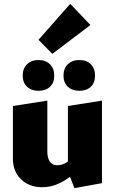

<svg xmlns="http://www.w3.org/2000/svg" viewBox="-20 -964 598 998"><path d="M510 -441V-12L367 14L344 -45Q307 -18 272.5 -4.5Q238 9 199 9Q132 9 89.5 -32Q47 -73 47 -139V-413L226 -441V-176Q226 -143 239 -124Q252 -105 278 -105Q306 -105 333 -124V-413ZM98 -571Q98 -608 120.5 -630Q143 -652 180 -652Q217 -652 239.5 -630Q262 -608 262 -571Q262 -534 240 -513Q218 -492 180 -492Q143 -492 120.5 -513.5Q98 -535 98 -571ZM310 -571Q310 -608 332.5 -630Q355 -652 393 -652Q430 -652 452 -630Q474 -608 474 -571Q474 -534 452 -513Q430 -492 393 -492Q355 -492 332.5 -513.5Q310 -535 310 -571ZM180 -757 345 -944 450 -834 252 -684Z"/></svg>

Font: Ysabeau Heavy
Style: Regular
Weight: 800
Designer: Christian Thalmann (Catharsis Fonts)
Version: Version 0.003